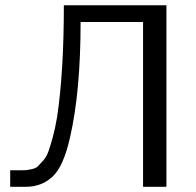

<svg xmlns="http://www.w3.org/2000/svg" viewBox="-20 -714 751 734"><path d="M19 0V-63H57.1Q74.2 -63 80.1 -63.5Q85.9 -64 101.6 -67.4Q117.2 -70.8 124.5 -77.9Q131.8 -85 145 -100.1Q158.2 -115.2 165.5 -136.2Q172.9 -157.2 181.9 -190.2Q190.9 -223.1 198.2 -266.1Q224.1 -438 224.1 -693.8H616.2V0H526.9V-629.9H288.1Q288.1 -364.7 248 -189.9Q223.1 -78.1 181.2 -39.1Q139.2 0 80.1 0Z"/></svg>

Font: CMU Sans Serif
Style: Medium
Weight: 500
Version: Version 0.7.0